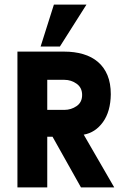

<svg xmlns="http://www.w3.org/2000/svg" viewBox="-20 -817 549 837"><path d="M209 -221H186V0H56V-592H260Q305 -592 342.5 -581Q380 -570 407 -547Q434 -524 448.5 -489Q463 -454 463 -406Q462 -331 429 -285Q396 -239 345 -230L478 0H333ZM215 -797H357L241 -614H157ZM186 -338H261Q290 -338 314 -354.5Q338 -371 338 -403Q338 -435 314 -452Q290 -469 261 -469H186Z"/></svg>

Font: PostBus
Style: Regular
Weight: 400
Designer: Peter Wiegel
Version: Version 1.001